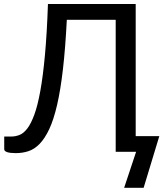

<svg xmlns="http://www.w3.org/2000/svg" viewBox="-24 -736 807 931"><path d="M748.5 -76 672.5 174.5H578L636 0H537V-640H300Q293 -502 281.2 -400.5Q269.5 -299 252.8 -227Q236 -155 214.8 -109.8Q193.5 -64.5 168.2 -38.5Q143 -12.5 114 -3Q85 6.5 52.5 6.5Q25.5 6.5 11 1.8Q-3.5 -3 -3.5 -12.5V-74H31.5Q51.5 -74 71 -81.8Q90.5 -89.5 108.5 -113Q126.5 -136.5 142.5 -180Q158.5 -223.5 171.5 -295Q184.5 -366.5 194 -469.8Q203.5 -573 208.5 -716.5H634V-76Z"/></svg>

Font: Lato 2
Style: Regular
Weight: 400
Designer: Lukasz Dziedzic with Adam Twardoch and Botio Nikoltchev
Foundry: tyPoland Lukasz Dziedzic
Version: Version 2.015; 2015-08-06; http://www.latofonts.com/